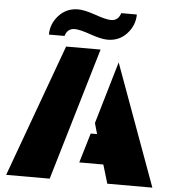

<svg xmlns="http://www.w3.org/2000/svg" viewBox="-59 -939 896 993"><g transform="rotate(5 389.0 -442.5)"><path d="M530 -885H611Q611 -829 571.5 -785.5Q532 -742 471 -742Q438 -742 381 -762Q324 -782 298 -782Q260 -782 248 -742H167Q167 -798 206.5 -841.5Q246 -885 307 -885Q340 -885 397 -865Q454 -845 480 -845Q518 -845 530 -885ZM440 -688 236 0H10L261 -688ZM539 -630 769 0H535L506 -97H381L427 -251H460L444 -307Z"/></g></svg>

Font: Archicoco
Style: Regular
Weight: 400
Designer: Hector Gatti
Foundry: Hector Gatti
Version: 1.002